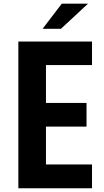

<svg xmlns="http://www.w3.org/2000/svg" viewBox="-20 -1006 554 1026"><path d="M207.5 -852.1H305.7L450.2 -986.3H310.1ZM78.1 0H471.7V-127H225.6V-329.6H442.4V-456.1H225.6V-658.2H471.7V-784.2H78.1Z"/></svg>

Font: Decalotype SemiBold
Style: Regular
Weight: 600
Designer: Alfredo Marco Pradil
Foundry: Alfredo Marco Pradil
Version: Version 1.0